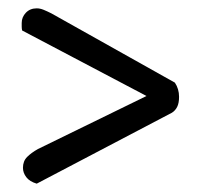

<svg xmlns="http://www.w3.org/2000/svg" viewBox="-20 -532 500 460"><path d="M331 -302 33 -459Q32 -464 32 -468.5Q32 -473 32 -477Q32 -491 42 -501.5Q52 -512 68 -512Q76 -512 84.5 -508.5Q93 -505 103 -500L399 -334Q409 -319 409 -300Q409 -285 404.5 -276Q400 -267 392 -262L68 -92Q51 -97 43 -107.5Q35 -118 35 -130Q35 -146 45 -156Q55 -166 71 -175Z"/></svg>

Font: Baloo Bhaina 2
Style: Regular
Weight: 400
Designer: Yesha Goshar, Manish Minz, Shuchita Grover and Ek Type
Foundry: Ek Type
Version: Version 1.700